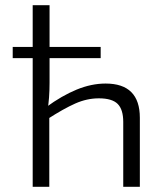

<svg xmlns="http://www.w3.org/2000/svg" viewBox="-20 -720 618 740"><path d="M387 -398Q519 -398 519 -266V0H455V-250Q455 -298 433.5 -319.5Q412 -341 361 -341Q315 -341 270 -321Q225 -301 163 -261L158 -307Q218 -351 275 -374.5Q332 -398 387 -398ZM171 -700V-401Q171 -371 169 -344Q167 -317 163 -295L170 -281V0H106V-700ZM368 -539V-496H29V-539Z"/></svg>

Font: Exo 2 Light
Style: Regular
Weight: 300
Designer: Natanael Gama
Foundry: Natanael Gama
Version: Version 2.010